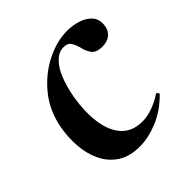

<svg xmlns="http://www.w3.org/2000/svg" viewBox="-123 -490 593 593"><g transform="rotate(-45 173.5 -193.0)"><path d="M160 13Q115 13 86.5 -6Q58 -25 43 -56Q28 -87 25 -125Q22 -163 29 -202Q40 -262 75.5 -306Q111 -350 159 -374.5Q207 -399 253 -399Q276 -399 298 -392.5Q320 -386 334.5 -371Q349 -356 347 -332Q346 -312 332.5 -299.5Q319 -287 296 -287Q269 -287 259 -301.5Q249 -316 246 -332Q242 -347 235 -359Q228 -371 209 -371Q189 -371 171.5 -354Q154 -337 142 -307Q130 -277 123 -237Q114 -182 120.5 -136Q127 -90 151.5 -63Q176 -36 221 -36Q242 -36 267.5 -45.5Q293 -55 309 -67Q311 -69 315 -65Q319 -61 317 -58Q280 -21 238.5 -4Q197 13 160 13Z"/></g></svg>

Font: Cormorant
Style: Bold Italic
Weight: 700
Italic angle: -10°
Designer: Christian Thalmann (Catharsis Fonts)
Foundry: Catharsis Fonts
Version: Version 4.000